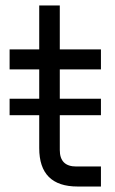

<svg xmlns="http://www.w3.org/2000/svg" viewBox="-20 -680 418 700"><path d="M123 -320V-427H15V-500H123V-660H198V-500H348V-427H198V-320H348V-260H198V-133Q198 -73 258 -73H348V0H263Q123 0 123 -140V-260H15V-320Z"/></svg>

Font: MedMera Sans
Style: Regular
Weight: 400
Designer: Kasper Nordkvist
Foundry: UNCUT.wtf
Version: Version 1.300